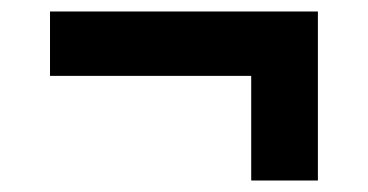

<svg xmlns="http://www.w3.org/2000/svg" viewBox="-20 -406 640 334"><path d="M417 -92V-274H67V-386H533V-92Z"/></svg>

Font: Source Code Pro ExtraBold
Style: Regular
Weight: 800
Monospace: yes
Designer: Paul D. Hunt, Teo Tuominen
Foundry: Adobe Systems Incorporated
Version: Version 1.018;hotconv 1.0.116;makeotfexe 2.5.65601